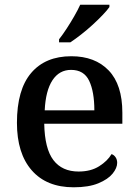

<svg xmlns="http://www.w3.org/2000/svg" viewBox="-20 -786 587 816"><path d="M293 10Q178 10 115 -62Q52 -134 52 -264Q52 -405 112.5 -476Q173 -547 283 -547Q384 -547 442 -486.5Q500 -426 500 -307V-260H168Q170 -154 207 -105.5Q244 -57 314 -57Q366 -57 401.5 -79.5Q437 -102 454 -131Q464 -128 471 -118Q478 -108 478 -94Q478 -72 458.5 -48Q439 -24 398 -7Q357 10 293 10ZM381 -317Q381 -396 359 -442.5Q337 -489 282 -489Q232 -489 203 -445Q174 -401 170 -317ZM231 -619Q246 -638 263 -664Q280 -690 295.5 -717Q311 -744 321 -766H445V-756Q436 -743 417 -723Q398 -703 374 -681Q350 -659 325 -639.5Q300 -620 279 -606H231Z"/></svg>

Font: Noto Rashi Hebrew Medium
Style: Regular
Weight: 500
Version: Version 1.006